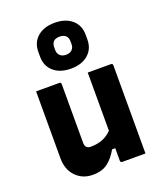

<svg xmlns="http://www.w3.org/2000/svg" viewBox="-158 -970 916 1083"><g transform="rotate(-20 300.0 -428.0)"><path d="M209 -540Q220 -540 220 -529V-177Q220 -141 254 -141Q292 -141 323.5 -153Q355 -165 380 -191V-540H519Q530 -540 530 -529V0H391Q380 0 380 -11V-86H361Q335 -40 301 -14Q267 12 211 12Q150 12 110 -29Q70 -70 70 -140V-540ZM300 -868Q365 -868 403.5 -834.5Q442 -801 442 -745V-716Q442 -660 403.5 -626.5Q365 -593 300 -593Q235 -593 196.5 -626.5Q158 -660 158 -716V-745Q158 -801 196.5 -834.5Q235 -868 300 -868ZM300 -785Q251 -785 251 -738V-722Q251 -701 264 -689Q277 -676 300 -676Q323 -676 336 -688.5Q349 -701 349 -722V-738Q349 -760 337 -772Q324 -785 300 -785Z"/></g></svg>

Font: Recursive Mn Lnr St XBd
Style: Regular
Weight: 800
Monospace: yes
Version: Version 1.079;hotconv 1.0.112;makeotfexe 2.5.65598; ttfautoh